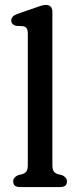

<svg xmlns="http://www.w3.org/2000/svg" viewBox="-20 -757 312 777"><path d="M192 -708V-89Q192 -72 197.2 -64Q202.5 -56 213.5 -52.5L231.5 -48Q251 -39 251 -23Q251 0 223.5 0H60.5Q33.5 0 33.5 -23Q33.5 -39 53 -48L71 -52.5Q82 -56 87.2 -64Q92.5 -72 92.5 -89V-620.5Q92.5 -636 87.8 -642.5Q83 -649 73.5 -651L44 -652.5Q25.5 -658.5 25.5 -674Q25.5 -691.5 50 -700.5L120.5 -725Q136 -730.5 146.2 -733.8Q156.5 -737 165.5 -737Q192 -737 192 -708Z"/></svg>

Font: Fraunces 72pt SuperSoft
Style: Regular
Weight: 400
Version: Version 1.000;[b76b70a41]